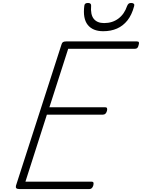

<svg xmlns="http://www.w3.org/2000/svg" viewBox="-20 -1278 960 1298"><path d="M111 0Q96 0 90.5 -5.5Q85 -11 88 -23L396 -978Q399 -989 406 -993.5Q413 -998 428 -998H906Q917 -998 919 -991.5Q921 -985 917 -973Q914 -959 908 -953.5Q902 -948 891 -948H441L314 -553H691Q701 -553 703.5 -546.5Q706 -540 703 -528Q699 -515 692.5 -509Q686 -503 676 -503H297L152 -50H599Q609 -50 611.5 -44Q614 -38 611 -25Q607 -12 600.5 -6Q594 0 585 0ZM678 -1067Q607 -1067 573 -1110Q539 -1153 550 -1239Q551 -1249 557 -1253.5Q563 -1258 575 -1258Q586 -1258 591.5 -1253Q597 -1248 596 -1239Q591 -1179 614 -1150.5Q637 -1122 684 -1122Q740 -1122 780.5 -1152.5Q821 -1183 839 -1237Q844 -1249 850 -1253.5Q856 -1258 867 -1258Q879 -1258 884.5 -1252.5Q890 -1247 887 -1237Q871 -1177 841.5 -1140Q812 -1103 771 -1085Q730 -1067 678 -1067Z"/></svg>

Font: Playwrite US Trad ExtraLight
Style: Regular
Weight: 250
Designer: Veronika Burian, José Scaglione
Foundry: TypeTogether
Version: Version 1.003